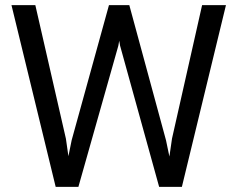

<svg xmlns="http://www.w3.org/2000/svg" viewBox="-20 -731 924 751"><path d="M260.3 -182.6 247.6 -120.1 237.8 -188.5 118.2 -710.9H24.9L197.8 0H286.6L442.9 -552.2L446.3 -571.8L449.7 -552.2L602.5 0H691.4L863.8 -710.9H770.5L652.8 -189L642.6 -118.7L629.4 -182.1L485.8 -710.9H406.2Z"/></svg>

Font: Bert Sans
Style: Regular
Weight: 400
Designer: Christian Robertson (Google), Cristiano Sobral
Foundry: Google, Cristiano Sobral
Version: Version 3.101